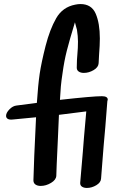

<svg xmlns="http://www.w3.org/2000/svg" viewBox="-20 -942 572 948"><path d="M10 -370Q10 -385 26.5 -402Q43 -419 62 -421L162 -434Q168 -524 176 -578Q184 -632 205 -715Q226 -797 257.5 -852Q289 -907 351 -919Q365 -922 377 -922Q432 -922 452.5 -874.5Q473 -827 473 -752Q473 -719 469 -669Q467 -639 467 -630Q466 -610 442.5 -596Q419 -582 394 -582Q379 -582 369 -588.5Q359 -595 359 -608Q359 -630 360 -646Q361 -662 362 -673Q365 -705 365 -737Q365 -763 360 -795Q358 -803 355 -813Q352 -823 351 -828L350 -832Q323 -743 310 -692Q297 -641 289 -582Q283 -543 280.5 -515.5Q278 -488 276 -449Q438 -467 483 -467Q512 -467 512 -450L510 -442Q499 -296 492 -225Q490 -195 486.5 -155.5Q483 -116 479 -60Q478 -41 455.5 -27.5Q433 -14 409 -14Q394 -14 384.5 -20.5Q375 -27 376 -40Q381 -91 383.5 -127.5Q386 -164 389 -192Q392 -237 406 -392L271 -375L266 -261Q258 -94 258 -74Q257 -54 232 -39Q207 -24 181 -24Q165 -24 155 -31Q145 -38 145 -52Q147 -141 158 -363L44 -352Q27 -350 18.5 -355Q10 -360 10 -370Z"/></svg>

Font: Sedgwick Ave
Style: Regular
Weight: 400
Designer: Kevin Burke, Pedro Vergani
Foundry: Google, Inc.
Version: Version 1.000